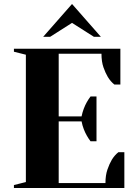

<svg xmlns="http://www.w3.org/2000/svg" viewBox="-20 -945 685 965"><path d="M50 0ZM390 -360Q394 -380 401 -398.5Q408 -417 416 -431Q425 -447 435 -460H465V-235H435Q425 -248 416 -264Q408 -278 401 -296Q394 -314 390 -335H275V-25H510Q510 -64 520 -93Q530 -122 542 -142Q556 -165 575 -180H605V0H50V-15L110 -30V-670L50 -685V-700H585V-520H555Q536 -535 522 -558Q510 -578 500 -606.5Q490 -635 490 -675H275V-360ZM342 -925 487 -760H452L342 -830L232 -760H197Z"/></svg>

Font: Yeseva One
Style: Regular
Weight: 400
Designer: Jovanny Lemonad
Foundry: Jovanny Lemonad
Version: Version 2.001; ttfautohint (v0.91) -l 8 -r 50 -G 200 -x 0 -w